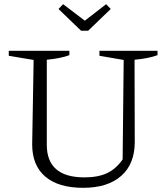

<svg xmlns="http://www.w3.org/2000/svg" viewBox="-20 -890 798 919"><path d="M378 9Q260 9 197 -44.5Q134 -98 134 -199L141 -603L22 -623V-647H312V-626Q273 -611 204 -604V-197Q204 -41 384 -41Q449 -41 492 -61Q535 -81 567 -127L572 -603L456 -623V-647H734V-626Q691 -610 624 -604L625 -210Q625 -105 560 -48Q495 9 378 9ZM368 -743 260 -847 282 -870 386 -791 488 -870 510 -847 402 -743Z"/></svg>

Font: Piazzolla SC Light
Style: Regular
Weight: 300
Designer: Juan Pablo del Peral
Foundry: Huerta Tipografica
Version: Version 1.330